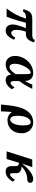

<svg xmlns="http://www.w3.org/2000/svg" viewBox="1624 -2257 752 4040"><g transform="rotate(90 2000.0 -237.0)"><path d="M873 -578.1Q853.5 -519.5 831.1 -481.4Q808.6 -443.4 777.3 -424.6Q746.1 -405.8 700.2 -405.8H646Q629.9 -363.8 621.8 -327.6Q613.8 -291.5 611.3 -258.3Q608.9 -225.1 608.9 -190.9Q608.9 -147.9 627.7 -122.6Q646.5 -97.2 674.8 -97.2Q688.5 -97.2 705.8 -107.2Q723.1 -117.2 740.7 -136.5Q758.3 -155.8 772 -183.1L816.9 -157.2Q788.1 -93.3 758.5 -54.2Q729 -15.1 695.8 2.4Q662.6 20 622.1 20Q578.6 20 550.5 0.7Q522.5 -18.6 508.8 -51.5Q495.1 -84.5 495.1 -125Q495.1 -164.1 506.3 -211.2Q517.6 -258.3 535.2 -308.1Q552.7 -357.9 571.8 -405.8H459Q439.9 -329.1 418.5 -255.1Q397 -181.2 374.8 -116.2Q352.5 -51.3 332 0H158.2Q228.5 -87.4 282.7 -189Q336.9 -290.5 372.1 -405.8H323.2Q288.6 -405.8 264.4 -390.1Q240.2 -374.5 222.2 -344.2L170.9 -354Q187.5 -402.3 203.1 -437.5Q218.8 -472.7 240.2 -495.4Q261.7 -518.1 294.7 -529.1Q327.6 -540 377.9 -540H716.8Q764.2 -540 787.6 -553.7Q811 -567.4 819.8 -592.8Z M1520 -560.1Q1547.9 -560.1 1576.4 -551.3Q1605 -542.5 1629.2 -522.5Q1653.3 -502.4 1668 -469Q1682.6 -435.5 1683.1 -386.2Q1696.8 -406.7 1711.7 -434.3Q1726.6 -461.9 1739 -490Q1751.5 -518.1 1757.8 -540H1849.1Q1828.6 -495.6 1802 -447.5Q1775.4 -399.4 1745.8 -352.8Q1716.3 -306.2 1686 -266.1V-159.2Q1686 -129.9 1691.7 -113.3Q1697.3 -96.7 1706.8 -89.8Q1716.3 -83 1728 -83Q1742.7 -83 1758.8 -95Q1774.9 -106.9 1790.8 -126Q1806.6 -145 1818.8 -167L1857.9 -111.8Q1818.4 -45.9 1767.3 -12.9Q1716.3 20 1660.2 20Q1634.8 20 1611.1 10Q1587.4 0 1570.1 -25.4Q1552.7 -50.8 1545.9 -98.1Q1520 -62.5 1489.7 -35.9Q1459.5 -9.3 1420.7 5.4Q1381.8 20 1330.1 20Q1282.2 20 1242.9 -3.4Q1203.6 -26.9 1180.4 -70.6Q1157.2 -114.3 1157.2 -175.8Q1157.2 -253.9 1188 -326.7Q1218.8 -399.4 1276.9 -457Q1314.5 -494.1 1356 -516.6Q1397.5 -539.1 1439.2 -549.6Q1481 -560.1 1520 -560.1ZM1505.9 -506.8Q1487.8 -506.8 1464.4 -489.7Q1440.9 -472.7 1416 -439Q1391.1 -405.3 1369.6 -360.8Q1348.1 -316.4 1335 -267.8Q1321.8 -219.2 1321.8 -171.9Q1321.8 -139.6 1329.3 -114.5Q1336.9 -89.4 1353.3 -75.2Q1369.6 -61 1396 -61Q1415.5 -61 1440.9 -78.4Q1466.3 -95.7 1492.4 -126Q1518.6 -156.2 1540 -194.8V-419.9Q1540 -457 1536.4 -475.6Q1532.7 -494.1 1525.1 -500.5Q1517.6 -506.8 1505.9 -506.8Z M2561 -560.1Q2604 -560.1 2644 -543Q2684.1 -525.9 2715.6 -494.1Q2747.1 -462.4 2765.6 -418.5Q2784.2 -374.5 2784.2 -320.8Q2784.2 -254.9 2765.9 -199.5Q2747.6 -144 2711.7 -103.5Q2675.8 -63 2622.8 -40.5Q2569.8 -18.1 2501 -18.1Q2470.7 -18.1 2438.2 -30Q2405.8 -42 2378.7 -63.5Q2351.6 -85 2336.9 -113.8Q2332 -64.5 2329.3 -18.3Q2326.7 27.8 2325.4 64Q2324.2 100.1 2324.2 119.1H2180.2Q2182.6 88.4 2186.3 48.1Q2189.9 7.8 2195.3 -37.4Q2200.7 -82.5 2208.3 -129.6Q2215.8 -176.8 2226.1 -221.7Q2236.3 -266.6 2250 -305.2Q2283.7 -397.9 2331.1 -453.9Q2378.4 -509.8 2436.8 -534.9Q2495.1 -560.1 2561 -560.1ZM2553.2 -506.8Q2531.2 -506.8 2507.3 -491.5Q2483.4 -476.1 2462.6 -442.9Q2441.9 -409.7 2429 -356.9Q2416 -304.2 2416 -229Q2416 -156.2 2438 -115.7Q2460 -75.2 2495.1 -75.2Q2516.1 -75.2 2537.8 -91.3Q2559.6 -107.4 2578.1 -140.9Q2596.7 -174.3 2607.9 -226.8Q2619.1 -279.3 2619.1 -352.1Q2619.1 -426.3 2602.8 -466.6Q2586.4 -506.8 2553.2 -506.8Z M3747.1 -560.1Q3784.7 -560.1 3805.9 -542.5Q3827.1 -524.9 3827.1 -499Q3827.1 -479.5 3818.8 -464.8Q3810.5 -450.2 3790.3 -441.9Q3770 -433.6 3733.9 -433.1Q3696.8 -432.6 3653.3 -419.7Q3609.9 -406.7 3566.4 -380.9Q3522.9 -355 3484.9 -314.9Q3535.6 -314 3566.4 -298.8Q3597.2 -283.7 3611.1 -259.3Q3625 -234.9 3625 -205.1V-122.1Q3625 -94.2 3631.1 -83.7Q3637.2 -73.2 3652.8 -73.2Q3668 -73.2 3687.3 -87.2Q3706.5 -101.1 3726.6 -124.5Q3746.6 -147.9 3763.2 -176.8L3803.2 -129.9Q3760.3 -57.6 3706.8 -18.8Q3653.3 20 3585.9 20Q3555.2 20 3530.3 7.8Q3505.4 -4.4 3490.7 -31.5Q3476.1 -58.6 3476.1 -104V-187Q3476.1 -214.8 3468 -230.2Q3460 -245.6 3444.3 -252.7Q3428.7 -259.8 3405.8 -261.2L3325.2 0H3165L3336.9 -540H3497.1L3422.9 -325.2Q3477.5 -398.4 3535.4 -450.9Q3593.3 -503.4 3647.9 -531.7Q3702.6 -560.1 3747.1 -560.1Z"/></g></svg>

Font: BIZ UDMincho
Style: Bold
Weight: 700
Monospace: yes
Designer: TypeBank Co., Ltd.
Foundry: Morisawa Inc.
Version: Version 1.06